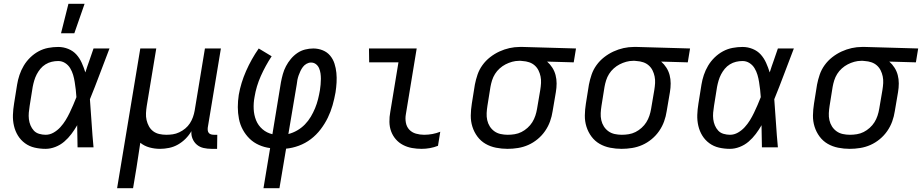

<svg xmlns="http://www.w3.org/2000/svg" viewBox="-20 -775 4850 1010"><path d="M220 8Q190 8 162 1.5Q134 -5 111.5 -21.5Q89 -38 74.5 -61.5Q60 -85 53.5 -113Q47 -141 48 -170.5Q49 -200 54 -230L70 -330Q74 -355 82.5 -380.5Q91 -406 105 -429.5Q119 -453 139 -472.5Q159 -492 183 -505Q207 -518 233.5 -523Q260 -528 286 -528Q314 -528 339.5 -517.5Q365 -507 382 -488Q399 -469 410 -444.5Q421 -420 429 -394Q439 -426 450.5 -457.5Q462 -489 472 -520H556Q530 -453 505 -386Q480 -319 453 -253Q458 -190 462 -126.5Q466 -63 472 0H388Q387 -28 387 -56Q387 -84 386 -113L387 -114Q386 -115 386 -115Q386 -115 386 -116Q372 -92 355.5 -70Q339 -48 318 -30Q297 -12 271 -2Q245 8 220 8ZM220 -66Q242 -66 262 -77.5Q282 -89 297.5 -106Q313 -123 325 -142.5Q337 -162 346.5 -182Q356 -202 365 -222.5Q374 -243 382 -264Q381 -284 378.5 -304Q376 -324 373 -343.5Q370 -363 364.5 -381.5Q359 -400 349 -416.5Q339 -433 322.5 -443.5Q306 -454 286 -454Q269 -454 252 -450Q235 -446 219.5 -436.5Q204 -427 192.5 -413Q181 -399 173 -383.5Q165 -368 160 -351Q155 -334 152 -318L136 -218Q133 -200 131.5 -182.5Q130 -165 132 -148Q134 -131 140.5 -115.5Q147 -100 158 -88Q169 -76 186 -71Q203 -66 220 -66ZM301 -600 340 -755H425L371 -600Z M596 215 718 -520H802L752 -218Q749 -199 748 -180Q747 -161 751 -143.5Q755 -126 763.5 -110.5Q772 -95 786 -84.5Q800 -74 818 -70Q836 -66 855 -66Q872 -66 889 -68.5Q906 -71 923 -79Q940 -87 954.5 -99Q969 -111 979 -126.5Q989 -142 995 -159Q1001 -176 1004 -193L1058 -520H1142L1073 -104Q1072 -96 1073 -88.5Q1074 -81 1078.5 -75.5Q1083 -70 1090.5 -68Q1098 -66 1106 -66H1123L1122 8H1093Q1071 8 1051 3.5Q1031 -1 1016 -13.5Q1001 -26 993 -45Q985 -64 987 -85Q974 -63 956 -45Q938 -27 916 -14.5Q894 -2 869.5 3Q845 8 822 8Q793 8 766 0.5Q739 -7 718 -24Q713 9 708 42Q703 75 698 107L680 215Z M1366 215 1401 4Q1370 0 1342 -12.5Q1314 -25 1293 -45.5Q1272 -66 1257.5 -92.5Q1243 -119 1237 -149.5Q1231 -180 1231 -211.5Q1231 -243 1236 -276Q1247 -339 1274.5 -401.5Q1302 -464 1341 -520L1409 -479Q1376 -429 1352 -375Q1328 -321 1319 -265Q1313 -233 1314.5 -201.5Q1316 -170 1327 -142.5Q1338 -115 1360.5 -95.5Q1383 -76 1413 -69L1458 -343Q1462 -364 1468 -385.5Q1474 -407 1484.5 -427Q1495 -447 1510 -465Q1525 -483 1544 -496Q1563 -509 1585 -514.5Q1607 -520 1628 -520Q1654 -520 1677.5 -510.5Q1701 -501 1716.5 -482.5Q1732 -464 1739.5 -440.5Q1747 -417 1749.5 -392Q1752 -367 1750.5 -341Q1749 -315 1745 -289Q1739 -255 1729.5 -221.5Q1720 -188 1704.5 -156Q1689 -124 1666.5 -94.5Q1644 -65 1615 -43Q1586 -21 1552 -8.5Q1518 4 1485 7L1450 215ZM1497 -70Q1521 -76 1543.5 -89Q1566 -102 1584 -120.5Q1602 -139 1615 -161Q1628 -183 1637.5 -206Q1647 -229 1653 -253Q1659 -277 1663 -301Q1665 -315 1666.5 -330Q1668 -345 1668 -360Q1668 -375 1666 -389Q1664 -403 1658.5 -416Q1653 -429 1642 -437.5Q1631 -446 1616 -446Q1604 -446 1592.5 -439.5Q1581 -433 1573.5 -423Q1566 -413 1560.5 -401.5Q1555 -390 1551 -378.5Q1547 -367 1544.5 -355Q1542 -343 1541 -331Z M2198 8Q2172 8 2147 3.5Q2122 -1 2100 -12.5Q2078 -24 2062 -42.5Q2046 -61 2037.5 -84Q2029 -107 2028.5 -133.5Q2028 -160 2033 -186L2076 -447H1922L1921 -520H2172L2115 -174Q2111 -152 2115 -130Q2119 -108 2133 -93Q2147 -78 2168 -72Q2189 -66 2211 -66Q2233 -66 2254.5 -70Q2276 -74 2296 -82L2284 -8Q2264 0 2242 4Q2220 8 2198 8Z M2650 8Q2619 8 2589 2Q2559 -4 2534 -18.5Q2509 -33 2491.5 -56.5Q2474 -80 2465 -108.5Q2456 -137 2456.5 -168Q2457 -199 2462 -230L2478 -330Q2483 -356 2492 -382.5Q2501 -409 2518 -432.5Q2535 -456 2558 -474Q2581 -492 2607 -504Q2633 -516 2660 -522Q2687 -528 2714 -528H2731L3010 -520L2998 -447L2858 -451Q2874 -437 2885.5 -419Q2897 -401 2902.5 -380Q2908 -359 2908 -336Q2908 -313 2904 -290L2887 -190Q2883 -163 2873.5 -136.5Q2864 -110 2847.5 -86Q2831 -62 2808 -43Q2785 -24 2759 -12.5Q2733 -1 2705 3.5Q2677 8 2650 8ZM2651 -66Q2669 -66 2687.5 -69Q2706 -72 2723 -80.5Q2740 -89 2755 -102.5Q2770 -116 2780 -132Q2790 -148 2796 -166Q2802 -184 2805 -202L2822 -302Q2825 -320 2826 -338Q2827 -356 2823.5 -373Q2820 -390 2812.5 -405Q2805 -420 2792.5 -431Q2780 -442 2763.5 -447.5Q2747 -453 2729 -454L2719 -455H2710Q2692 -455 2674 -450Q2656 -445 2639.5 -436.5Q2623 -428 2608.5 -415Q2594 -402 2584 -386Q2574 -370 2568.5 -352.5Q2563 -335 2560 -318L2544 -218Q2541 -199 2540 -180Q2539 -161 2543 -143Q2547 -125 2556.5 -110Q2566 -95 2580.5 -84.5Q2595 -74 2613.5 -70Q2632 -66 2651 -66Z M3250 8Q3219 8 3189 2Q3159 -4 3134 -18.5Q3109 -33 3091.5 -56.5Q3074 -80 3065 -108.5Q3056 -137 3056.5 -168Q3057 -199 3062 -230L3078 -330Q3083 -356 3092 -382.5Q3101 -409 3118 -432.5Q3135 -456 3158 -474Q3181 -492 3207 -504Q3233 -516 3260 -522Q3287 -528 3314 -528H3331L3610 -520L3598 -447L3458 -451Q3474 -437 3485.5 -419Q3497 -401 3502.5 -380Q3508 -359 3508 -336Q3508 -313 3504 -290L3487 -190Q3483 -163 3473.5 -136.5Q3464 -110 3447.5 -86Q3431 -62 3408 -43Q3385 -24 3359 -12.5Q3333 -1 3305 3.5Q3277 8 3250 8ZM3251 -66Q3269 -66 3287.5 -69Q3306 -72 3323 -80.5Q3340 -89 3355 -102.5Q3370 -116 3380 -132Q3390 -148 3396 -166Q3402 -184 3405 -202L3422 -302Q3425 -320 3426 -338Q3427 -356 3423.5 -373Q3420 -390 3412.5 -405Q3405 -420 3392.5 -431Q3380 -442 3363.5 -447.5Q3347 -453 3329 -454L3319 -455H3310Q3292 -455 3274 -450Q3256 -445 3239.5 -436.5Q3223 -428 3208.5 -415Q3194 -402 3184 -386Q3174 -370 3168.5 -352.5Q3163 -335 3160 -318L3144 -218Q3141 -199 3140 -180Q3139 -161 3143 -143Q3147 -125 3156.5 -110Q3166 -95 3180.5 -84.5Q3195 -74 3213.5 -70Q3232 -66 3251 -66Z M3820 8Q3790 8 3762 1.5Q3734 -5 3711.5 -21.5Q3689 -38 3674.5 -61.5Q3660 -85 3653.5 -113Q3647 -141 3648 -170.5Q3649 -200 3654 -230L3670 -330Q3674 -355 3682.5 -380.5Q3691 -406 3705 -429.5Q3719 -453 3739 -472.5Q3759 -492 3783 -505Q3807 -518 3833.5 -523Q3860 -528 3886 -528Q3914 -528 3939.5 -517.5Q3965 -507 3982 -488Q3999 -469 4010 -444.5Q4021 -420 4029 -394Q4039 -426 4050.5 -457.5Q4062 -489 4072 -520H4156Q4130 -453 4105 -386Q4080 -319 4053 -253Q4058 -190 4062 -126.5Q4066 -63 4072 0H3988Q3987 -28 3987 -56Q3987 -84 3986 -113L3987 -114Q3986 -115 3986 -115Q3986 -115 3986 -116Q3972 -92 3955.5 -70Q3939 -48 3918 -30Q3897 -12 3871 -2Q3845 8 3820 8ZM3820 -66Q3842 -66 3862 -77.5Q3882 -89 3897.5 -106Q3913 -123 3925 -142.5Q3937 -162 3946.5 -182Q3956 -202 3965 -222.5Q3974 -243 3982 -264Q3981 -284 3978.5 -304Q3976 -324 3973 -343.5Q3970 -363 3964.5 -381.5Q3959 -400 3949 -416.5Q3939 -433 3922.5 -443.5Q3906 -454 3886 -454Q3869 -454 3852 -450Q3835 -446 3819.5 -436.5Q3804 -427 3792.5 -413Q3781 -399 3773 -383.5Q3765 -368 3760 -351Q3755 -334 3752 -318L3736 -218Q3733 -200 3731.5 -182.5Q3730 -165 3732 -148Q3734 -131 3740.5 -115.5Q3747 -100 3758 -88Q3769 -76 3786 -71Q3803 -66 3820 -66Z M4450 8Q4419 8 4389 2Q4359 -4 4334 -18.5Q4309 -33 4291.5 -56.5Q4274 -80 4265 -108.5Q4256 -137 4256.5 -168Q4257 -199 4262 -230L4278 -330Q4283 -356 4292 -382.5Q4301 -409 4318 -432.5Q4335 -456 4358 -474Q4381 -492 4407 -504Q4433 -516 4460 -522Q4487 -528 4514 -528H4531L4810 -520L4798 -447L4658 -451Q4674 -437 4685.5 -419Q4697 -401 4702.5 -380Q4708 -359 4708 -336Q4708 -313 4704 -290L4687 -190Q4683 -163 4673.5 -136.5Q4664 -110 4647.5 -86Q4631 -62 4608 -43Q4585 -24 4559 -12.5Q4533 -1 4505 3.5Q4477 8 4450 8ZM4451 -66Q4469 -66 4487.5 -69Q4506 -72 4523 -80.5Q4540 -89 4555 -102.5Q4570 -116 4580 -132Q4590 -148 4596 -166Q4602 -184 4605 -202L4622 -302Q4625 -320 4626 -338Q4627 -356 4623.5 -373Q4620 -390 4612.5 -405Q4605 -420 4592.5 -431Q4580 -442 4563.5 -447.5Q4547 -453 4529 -454L4519 -455H4510Q4492 -455 4474 -450Q4456 -445 4439.5 -436.5Q4423 -428 4408.5 -415Q4394 -402 4384 -386Q4374 -370 4368.5 -352.5Q4363 -335 4360 -318L4344 -218Q4341 -199 4340 -180Q4339 -161 4343 -143Q4347 -125 4356.5 -110Q4366 -95 4380.5 -84.5Q4395 -74 4413.5 -70Q4432 -66 4451 -66Z"/></svg>

Font: Iosevka Extended Oblique
Style: Regular
Weight: 400
Width: 7
Italic angle: -9°
Monospace: yes
Designer: Belleve Invis
Foundry: Belleve Invis
Version: Version 32.0.1; ttfautohint (v1.8.4)